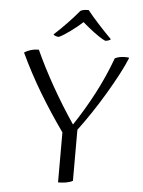

<svg xmlns="http://www.w3.org/2000/svg" viewBox="-63 -1015 795 1071"><g transform="rotate(5 334.5 -479.5)"><path d="M132 -721Q174 -628 233 -523.5Q292 -419 358 -322Q418 -412 469 -509Q520 -606 558 -710Q572 -717 586 -719.5Q600 -722 617 -722Q630 -722 638 -720Q621 -677 592 -622.5Q563 -568 528.5 -510Q494 -452 456.5 -396Q419 -340 385 -295V-9Q369 0 347.5 3.5Q326 7 303 7V-273Q229 -377 166 -482Q103 -587 51 -698Q65 -708 86 -714.5Q107 -721 132 -721ZM389 -966Q417 -931 454.5 -890Q492 -849 527 -814Q522 -809 513 -806Q504 -803 496 -803Q480 -810 463 -821.5Q446 -833 429 -845.5Q412 -858 396 -871.5Q380 -885 367 -896Q354 -884 337.5 -870.5Q321 -857 303.5 -844Q286 -831 269 -820Q252 -809 237 -802Q229 -802 220 -804.5Q211 -807 206 -813Q243 -847 278.5 -884Q314 -921 344 -957Q352 -962 366 -964Q380 -966 389 -966Z"/></g></svg>

Font: Gotu
Style: Regular
Weight: 400
Designer: Sarang Kulkarni & Kailash Malviya
Foundry: Ek Type
Version: Version 2.320;hotconv 1.0.109;makeotfexe 2.5.65596; ttfautoh